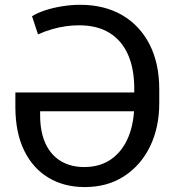

<svg xmlns="http://www.w3.org/2000/svg" viewBox="-20 -757 715 787"><path d="M327.1 9.8Q242.7 9.8 178.7 -28.6Q114.7 -66.9 79.1 -139.9Q43.5 -212.9 43 -316.4V-377.9H570.3V-300.8H144.5V-285.2Q144.5 -215.8 166.7 -168.2Q189 -120.6 229.7 -96.4Q270.5 -72.3 325.2 -72.3Q391.1 -72.3 437 -105.2Q482.9 -138.2 506.8 -197Q530.8 -255.9 530.3 -334V-390.6Q530.8 -474.1 504.9 -532.7Q479 -591.3 428.7 -622.3Q378.4 -653.3 303.7 -653.3Q277.3 -653.3 249.5 -649.4Q221.7 -645.5 193.1 -637.2Q164.6 -628.9 135.7 -616.2L111.3 -690.4Q132.8 -704.1 164.8 -714.6Q196.8 -725.1 234.1 -731.2Q271.5 -737.3 308.6 -737.3Q407.7 -737.3 480.5 -695.1Q553.2 -652.8 593 -575.2Q632.8 -497.6 632.8 -390.6V-334Q632.8 -235.4 595.5 -157.7Q558.1 -80.1 489.5 -35.2Q420.9 9.8 327.1 9.8Z"/></svg>

Font: Inter Tight
Style: Regular
Weight: 400
Designer: Rasmus Andersson
Foundry: rsms
Version: Version 3.002